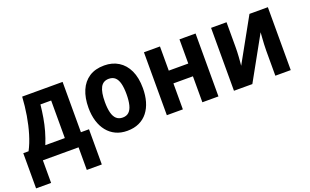

<svg xmlns="http://www.w3.org/2000/svg" viewBox="-83 -964 2529 1567"><g transform="rotate(-20 1181.5 -180.5)"><path d="M512.7 -546.4V-109.4H583V196.3H452.6V0H142.6V196.3H12.2V-109.4H58.1Q87.9 -166 109.1 -236.8Q130.4 -307.6 143.6 -386.5Q156.7 -465.3 161.6 -546.4ZM373 -435.5H279.8Q273.9 -377.9 264.6 -323.7Q255.4 -269.5 240.5 -216.6Q225.6 -163.6 203.6 -109.4H373Z M1111.3 -274.4Q1111.3 -211.9 1096.4 -159.9Q1081.5 -107.9 1051.8 -69.8Q1022 -31.7 977.5 -11Q933.1 9.8 874 9.8Q818.4 9.8 774.9 -10.7Q731.4 -31.2 700.9 -69.1Q670.4 -106.9 654.5 -159.2Q638.7 -211.4 638.7 -274.4Q638.7 -361.3 665.8 -424.6Q692.9 -487.8 745.6 -522.2Q798.3 -556.6 876.5 -556.6Q946.3 -556.6 999.3 -523.9Q1052.2 -491.2 1081.8 -428.5Q1111.3 -365.7 1111.3 -274.4ZM780.8 -273.4Q780.8 -218.3 790.5 -180.7Q800.3 -143.1 821.3 -124Q842.3 -105 875.5 -105Q908.7 -105 929.2 -124Q949.7 -143.1 959.2 -180.9Q968.8 -218.8 968.8 -274.4Q968.8 -330.6 959.2 -367.4Q949.7 -404.3 929 -422.9Q908.2 -441.4 875 -441.4Q825.2 -441.4 803 -399.9Q780.8 -358.4 780.8 -273.4Z M1358.4 -546.4V-336.4H1527.8V-546.4H1667.5V0H1527.8V-225.6H1358.4V0H1219.2V-546.4Z M1936.5 -546.4V-330.1Q1936.5 -312.5 1935.8 -291.3Q1935.1 -270 1933.6 -248.3Q1932.1 -226.6 1930.4 -206.5Q1928.7 -186.5 1927.2 -171.4L2135.7 -546.4H2295.4V0H2161.6V-219.2Q2161.6 -244.6 2163.1 -272.9Q2164.6 -301.3 2166.5 -327.9Q2168.5 -354.5 2169.9 -374.5L1961.9 0H1802.2V-546.4Z"/></g></svg>

Font: Open Sans SemiCondensed
Style: Bold
Weight: 700
Width: 4
Designer: Monotype Design Team
Foundry: Monotype Imaging Inc.
Version: Version 3.003